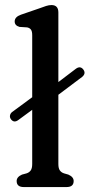

<svg xmlns="http://www.w3.org/2000/svg" viewBox="-20 -758 363 778"><path d="M25 -274Q19 -281.5 20.5 -290Q22 -298.5 29 -304L110.5 -364V-615Q110.5 -631.5 105.2 -638.2Q100 -645 90 -647L59 -649Q39.5 -654.5 39.5 -671Q39.5 -689.5 65 -698.5L140.5 -724.5Q155 -730 166.8 -733.8Q178.5 -737.5 188.5 -737.5Q216.5 -737.5 216.5 -707.5V-425.5L287 -479Q305 -492.5 317.5 -476.5Q329.5 -460.5 313 -446.5L216.5 -374V-93.5Q216.5 -76 222.5 -67.5Q228.5 -59 239.5 -55.5L257 -50.5Q278.5 -41 278.5 -24.5Q278.5 0 249.5 0H76.5Q47.5 0 47.5 -24.5Q47.5 -41 69 -50.5L87.5 -55.5Q98.5 -59 104.5 -67.5Q110.5 -76 110.5 -93.5V-313L54 -271.5Q37 -259 25 -274Z"/></svg>

Font: Fraunces 9pt SuperSoft
Style: Regular
Weight: 400
Version: Version 1.000;[b76b70a41]